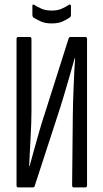

<svg xmlns="http://www.w3.org/2000/svg" viewBox="-20 -816 450 836"><path d="M59 0Q52 0 52 -9V-646Q52 -655 59 -655H110Q117 -655 117 -646V-331Q117 -311 116 -279.5Q115 -248 113 -212.5Q111 -177 109.5 -145.5Q108 -114 107 -93H109Q117 -122 128 -162.5Q139 -203 152 -247.5Q165 -292 178 -331L279 -649Q281 -655 287 -655H351Q359 -655 359 -646V-9Q359 0 351 0H301Q294 0 294 -9L297 -310Q297 -334 298 -367Q299 -400 300.5 -436Q302 -472 303.5 -505Q305 -538 307 -562H305Q296 -529 283.5 -486Q271 -443 257.5 -397.5Q244 -352 230 -310L131 -6Q130 0 122 0ZM205 -714Q176 -714 157 -723Q138 -732 125 -740Q121 -744 121 -751V-790Q121 -799 129 -795Q144 -785 162 -777.5Q180 -770 205 -770Q230 -770 247.5 -777.5Q265 -785 280 -795Q283 -797 286 -796Q289 -795 289 -790V-751Q289 -743 284 -740Q271 -731 252.5 -722.5Q234 -714 205 -714Z"/></svg>

Font: Sofia Sans Extra Condensed
Style: Regular
Weight: 400
Designer: Botio Nikoltchev, Ani Petrova
Foundry: lettersoup
Version: Version 4.101